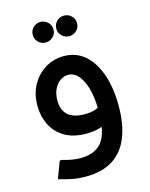

<svg xmlns="http://www.w3.org/2000/svg" viewBox="-117 -655 725 929"><g transform="rotate(-15 245.5 -190.0)"><path d="M253 0Q187 0 143.5 -26.5Q100 -53 79 -96.5Q58 -140 58 -191Q58 -251 83 -295.5Q108 -340 150 -365.5Q192 -391 242 -391Q305 -391 348.5 -352.5Q392 -314 415 -246Q438 -178 438 -89H338Q338 -185 310.5 -241.5Q283 -298 240 -298Q220 -298 201.5 -286Q183 -274 170.5 -250Q158 -226 158 -191Q158 -143 185.5 -118Q213 -93 270 -93Q303 -93 324.5 -101Q346 -109 361 -126L401 -60Q378 -33 341.5 -16.5Q305 0 253 0ZM196 200Q161 200 129.5 194Q98 188 62 177L94 92H104Q133 100 153.5 103.5Q174 107 194 107Q269 107 303.5 62Q338 17 338 -89H438Q438 -2 413.5 63Q389 128 335.5 164Q282 200 196 200ZM177 -477Q155 -477 140 -492Q125 -507 125 -528Q125 -550 140 -565Q155 -580 177 -580Q198 -580 213.5 -565Q229 -550 229 -528Q229 -507 213.5 -492Q198 -477 177 -477ZM295 -477Q273 -477 258 -492Q243 -507 243 -528Q243 -550 258 -565Q273 -580 295 -580Q316 -580 331.5 -565Q347 -550 347 -528Q347 -507 331.5 -492Q316 -477 295 -477Z"/></g></svg>

Font: Fustat SemiBold
Style: Regular
Weight: 600
Designer: Mohamed Gaber, Khaled Hosny, Laura Garcia Mut
Foundry: Kief Type Foundry, Alif Type Foundry, Hard Type Foundry
Version: Version 1.007